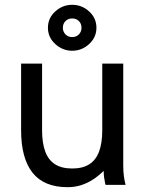

<svg xmlns="http://www.w3.org/2000/svg" viewBox="-20 -774 604 804"><path d="M156.2 -507.8H68.4V-228.5Q68.4 -111.3 116.2 -50.8Q164.1 9.8 262.7 9.8Q293.5 9.8 320.1 1.2Q346.7 -7.3 370.1 -22.7Q393.6 -38.1 414.1 -58.6Q414.1 -43.9 416 -30.5Q418 -17.1 419.9 -8.5Q421.9 0 421.9 0H505.9Q505.9 0 503.4 -10Q501 -20 498.5 -38.6Q496.1 -57.1 496.1 -82V-507.8H408.2V-228.5Q408.2 -175.3 395 -139.6Q381.8 -104 354 -86.2Q326.2 -68.4 282.2 -68.4Q238.3 -68.4 210.4 -86.2Q182.6 -104 169.4 -139.6Q156.2 -175.3 156.2 -228.5ZM180.7 -657.7Q180.7 -617.7 211.4 -589.6Q242.2 -561.5 282.2 -561.5Q322.8 -561.5 353.3 -589.6Q383.8 -617.7 383.8 -657.7Q383.8 -698.2 353.3 -726.1Q322.8 -753.9 282.2 -753.9Q242.2 -753.9 211.4 -726.1Q180.7 -698.2 180.7 -657.7ZM243.2 -657.7Q243.2 -674.8 254.4 -685.8Q265.6 -696.8 282.2 -696.8Q299.3 -696.8 310.3 -685.8Q321.3 -674.8 321.3 -657.7Q321.3 -641.1 310.3 -629.9Q299.3 -618.7 282.2 -618.7Q265.6 -618.7 254.4 -629.9Q243.2 -641.1 243.2 -657.7Z"/></svg>

Font: Giphurs SC
Style: Regular
Weight: 400
Version: Version 0.920